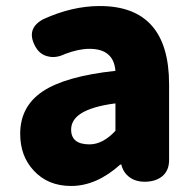

<svg xmlns="http://www.w3.org/2000/svg" viewBox="-20 -603 646 637"><path d="M216 14Q139 14 92 -37Q47 -85 47 -159Q47 -250 122 -300Q197 -350 363 -368Q357 -441 277 -441Q241 -441 196 -424Q165 -409 139 -416Q111 -422 96 -451Q66 -508 123 -539Q219 -583 311 -583Q541 -583 541 -323V-161V-72Q541 -37 518 -18Q496 0 459 0Q431 0 410.5 -14.5Q390 -29 383 -55V-57H379Q300 14 216 14ZM277 -124Q321 -124 363 -169V-260Q285 -250 248 -226Q216 -205 216 -173Q216 -124 277 -124Z"/></svg>

Font: GenSenRounded TW H
Style: Regular
Weight: 900
Version: Version 1.501;PS 1;hotconv 16.6.51;makeotf.lib2.5.65220